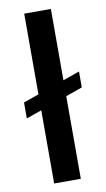

<svg xmlns="http://www.w3.org/2000/svg" viewBox="-86 -793 462 835"><g transform="rotate(-10 145.0 -375.0)"><path d="M274.4 -460.9V-390.6L201.2 -364.7V0H83.5V-323.2L15.6 -299.3V-369.6L83.5 -393.6V-750H201.2V-435.1Z"/></g></svg>

Font: Vazirmatn UI FD Medium
Style: Regular
Weight: 500
Designer: Saber Rastikerdar
Foundry: Saber Rastikerdar
Version: Version 33.003